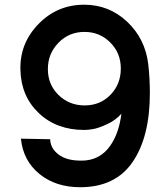

<svg xmlns="http://www.w3.org/2000/svg" viewBox="-20 -782 682 807"><path d="M316.9 4.9Q213.9 4.9 145.5 -51Q77.1 -106.9 67.9 -199.2L190.9 -196.8Q191.9 -158.7 225.8 -132.8Q259.8 -106.9 318.8 -106.9Q334 -106.9 341.8 -107.9Q403.8 -114.7 441.9 -167.5Q480 -220.2 490.2 -304.2Q466.3 -276.4 429.7 -259.8Q393.1 -243.2 371.6 -239.5Q350.1 -235.8 334 -235.8Q217.8 -235.8 143.3 -306.4Q68.8 -377 65.9 -486.8Q62 -598.6 141.1 -680.4Q220.2 -762.2 334 -762.2Q438 -762.2 513.9 -691.2Q589.8 -620.1 603 -513.2Q609.9 -453.1 609.9 -391.1Q609.9 -207 537.4 -101.1Q464.8 4.9 316.9 4.9ZM487.8 -494.1Q487.8 -559.1 443.4 -603.5Q398.9 -647.9 335 -647.9Q270 -647.9 225.6 -602.1Q181.2 -556.2 181.2 -492.2Q181.2 -426.3 226.1 -382.6Q271 -338.9 335.9 -338.9Q400.9 -338.9 444.3 -383.5Q487.8 -428.2 487.8 -494.1Z"/></svg>

Font: Oakes Grotesk
Style: SemiBold Italic
Weight: 600
Designer: Samuel Oakes
Foundry: Samuel Oakes
Version: Version 1.0 | wf-rip DC20170320